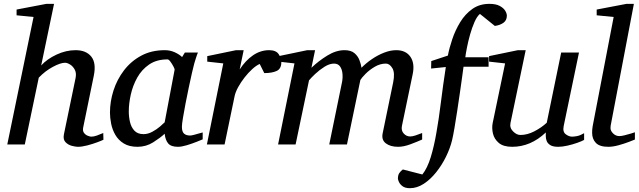

<svg xmlns="http://www.w3.org/2000/svg" viewBox="-20 -757 3349 1006"><path d="M522 -24.9Q513.7 -20.5 489.5 -11.5Q465.3 -2.4 437.3 4.9Q409.2 12.2 388.2 12.2Q376 12.2 356.4 7.1Q336.9 2 323.2 -12.2Q309.6 -26.4 314.9 -53.2L376 -348.1Q381.3 -374.5 371.6 -392.3Q361.8 -410.2 346.9 -419.2Q332 -428.2 320.8 -428.2Q296.9 -428.2 256.6 -406.5Q216.3 -384.8 183.1 -350.1L109.9 0H18.1L155.8 -668L66.9 -676.8V-707L223.1 -736.8H263.2L195.8 -414.1Q226.6 -447.8 276.1 -470.9Q325.7 -494.1 376 -494.1Q431.2 -494.1 458.3 -460.4Q485.4 -426.8 471.2 -358.9L416 -89.8Q412.1 -70.8 420.4 -60.3Q428.7 -49.8 440.4 -45.4Q452.1 -41 458 -41Q471.7 -41 487.8 -46.9Q503.9 -52.7 521 -60.1Z M700.7 12.2Q656.7 12.2 628.4 -5.4Q600.1 -22.9 584.2 -50.5Q568.4 -78.1 562.3 -109.1Q556.2 -140.1 556.2 -167Q556.2 -225.1 574.7 -283Q593.3 -340.8 629.9 -388.7Q666.5 -436.5 720 -465.3Q773.4 -494.1 843.8 -494.1Q871.6 -494.1 896 -482.9Q920.4 -471.7 934.1 -458L948.7 -481.9H1017.1Q1012.2 -470.7 1006.3 -451.7Q1000.5 -432.6 998 -424.8Q993.7 -409.2 985.8 -375Q978 -340.8 969 -298.1Q960 -255.4 951.9 -213.4Q943.8 -171.4 938.5 -138.7Q933.1 -106 933.1 -92.8Q933.1 -66.9 944.3 -56.9Q955.6 -46.9 976.1 -46.9Q982.9 -46.9 996.6 -50.5Q1010.3 -54.2 1023.7 -58.1Q1037.1 -62 1042 -63V-26.9Q1034.2 -23.4 1010.3 -13.9Q986.3 -4.4 959 3.9Q931.6 12.2 912.1 12.2Q876 12.2 861.1 -5.6Q846.2 -23.4 842.8 -56.2Q820.3 -35.2 783 -11.5Q745.6 12.2 700.7 12.2ZM731.9 -54.2Q755.4 -54.2 778.3 -66.7Q801.3 -79.1 818.6 -94.2Q835.9 -109.4 842.8 -116.2L895 -392.1Q895.5 -395.5 888.7 -408.7Q881.8 -421.9 873 -433.8Q864.3 -445.8 857.9 -445.8Q800.8 -445.8 761.7 -419.2Q722.7 -392.6 699.2 -350.6Q675.8 -308.6 665.3 -261.5Q654.8 -214.4 654.8 -172.9Q654.8 -145 661.1 -117.7Q667.5 -90.3 684.3 -72.3Q701.2 -54.2 731.9 -54.2Z M1454.1 -431.6Q1454.1 -396.5 1429.7 -385.3Q1405.3 -374 1364.7 -374L1340.8 -421.9Q1322.8 -414.1 1301.8 -395Q1280.8 -376 1261.2 -350.8Q1241.7 -325.7 1227.5 -299.8Q1213.4 -273.9 1209 -252L1156.7 0H1064L1149.9 -424.8L1065.9 -434.1V-462.9L1216.8 -494.1H1256.8L1235.8 -393.1Q1266.6 -440.4 1305.9 -467.3Q1345.2 -494.1 1390.1 -494.1Q1426.3 -494.1 1440.2 -473.1Q1454.1 -452.1 1454.1 -431.6Z M2191.9 -25.9Q2166.5 -14.6 2130.9 -1.2Q2095.2 12.2 2065.9 12.2Q2025.4 12.2 2001.7 -5.9Q1978 -23.9 1984.9 -58.1L2040 -325.2Q2050.3 -375.5 2035.9 -399.7Q2021.5 -423.8 2002 -423.8Q1971.7 -423.8 1943.6 -407.2Q1915.5 -390.6 1895.3 -370.1Q1875 -349.6 1868.2 -337.9L1797.9 0H1705.1L1772 -326.2Q1776.4 -347.7 1774.4 -370.4Q1772.5 -393.1 1762 -408.4Q1751.5 -423.8 1730 -423.8Q1706.5 -423.8 1679.9 -407Q1653.3 -390.1 1631.3 -369.4Q1609.4 -348.6 1599.1 -335.9L1528.8 0H1437L1522.9 -424.8L1439.9 -434.1V-462.9L1589.8 -494.1H1630.9L1611.8 -401.9Q1648.9 -437.5 1694.8 -465.8Q1740.7 -494.1 1785.2 -494.1Q1818.8 -494.1 1837.2 -478.5Q1855.5 -462.9 1863.5 -441.4Q1871.6 -419.9 1874 -401.9Q1897.9 -426.3 1928.7 -447.3Q1959.5 -468.3 1992.7 -481.2Q2025.9 -494.1 2056.2 -494.1Q2106.4 -494.1 2130.4 -459.5Q2154.3 -424.8 2142.1 -367.2L2085.9 -97.2Q2081.1 -73.2 2095.2 -57.6Q2109.4 -42 2128.9 -42Q2141.1 -42 2157.2 -47.4Q2173.3 -52.7 2191.9 -60.1Z M2635.7 -674.8Q2635.7 -650.9 2618.2 -637.9Q2600.6 -625 2572.8 -621.1L2494.6 -684.1Q2479 -670.9 2466.1 -641.4Q2453.1 -611.8 2443.1 -576.4Q2433.1 -541 2426.8 -508.5Q2420.4 -476.1 2418 -457H2540V-407.2H2408.7Q2406.7 -393.6 2401.9 -357.4Q2397 -321.3 2390.1 -273.7Q2383.3 -226.1 2375.7 -176.5Q2368.2 -127 2361.1 -85.7Q2354 -44.4 2348.6 -22Q2338.4 20 2316.9 64Q2295.4 107.9 2265.4 145.5Q2235.4 183.1 2200.2 206.1Q2165 229 2127.9 229Q2102.5 229 2088.9 218.5Q2075.2 208 2070.1 196Q2064.9 184.1 2064.9 179.2Q2064.9 160.2 2072.3 149.7Q2079.6 139.2 2090.8 130.9L2192.9 157.2Q2219.2 124.5 2237.1 65.9Q2254.9 7.3 2266.6 -62Q2279.3 -132.3 2290 -220Q2300.8 -307.6 2315.9 -405.8L2238.8 -397.9L2239.7 -437L2326.7 -465.8Q2334 -505.4 2349.9 -552.2Q2365.7 -599.1 2391.4 -641.1Q2417 -683.1 2454.8 -710Q2492.7 -736.8 2543.9 -736.8Q2578.1 -736.8 2598.1 -726.1Q2618.2 -715.3 2627 -700.9Q2635.7 -686.5 2635.7 -674.8Z M3040.5 -23.9Q3028.3 -17.1 3004.2 -8.5Q2980 0 2953.1 6.1Q2926.3 12.2 2904.8 12.2Q2876.5 12.2 2862.5 2.9Q2848.6 -6.3 2844 -19.3Q2839.4 -32.2 2839.6 -44.7Q2839.8 -57.1 2839.8 -63Q2760.7 12.2 2663.6 12.2Q2617.2 12.2 2593.3 -8.3Q2569.3 -28.8 2562.7 -57.9Q2556.2 -86.9 2561.5 -112.8L2626.5 -424.8L2542.5 -434.1V-462.9L2693.4 -494.1H2734.4L2654.8 -112.8Q2649.4 -87.4 2668.2 -68.6Q2687 -49.8 2706.5 -49.8Q2742.7 -49.8 2779.5 -68.8Q2816.4 -87.9 2844.7 -113.8L2920.4 -481.9H3013.7L2933.6 -97.2Q2927.2 -66.4 2944.1 -53.7Q2960.9 -41 2977.5 -41Q2987.3 -41 3003.4 -43.9Q3019.5 -46.9 3040.5 -59.1Z M3306.6 -25.9Q3298.8 -22.5 3274.4 -13.2Q3250 -3.9 3220.5 4.2Q3190.9 12.2 3167.5 12.2Q3121.6 12.2 3102.1 -8.3Q3082.5 -28.8 3082.5 -61Q3082.5 -68.4 3083 -77.4Q3083.5 -86.4 3085.4 -96.2L3195.3 -668L3106.4 -676.8V-707L3262.7 -736.8H3301.3L3179.7 -99.1Q3178.7 -93.8 3178.7 -85.9Q3178.7 -71.3 3192.6 -57.6Q3206.5 -43.9 3225.6 -43.9Q3235.4 -43.9 3252.4 -48.1Q3269.5 -52.2 3285.4 -57.1Q3301.3 -62 3306.6 -64Z"/></svg>

Font: Charis
Style: Italic
Weight: 400
Italic angle: -11°
Designer: Walt Agee, Miriam Martin, Annie Olsen, Victor Gaultney, Lorna Priest, Alan Ward, Bob Hallissy, Martin Hosken, Sharon Cor
Foundry: SIL Global
Version: Version 7.000